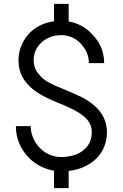

<svg xmlns="http://www.w3.org/2000/svg" viewBox="-20 -874 638 997"><path d="M535.5 -186.5Q535.5 -140 515.2 -99.2Q495 -58.5 458.5 -32.5Q408 5.5 336.5 13.5V103H260.5V12.5Q216.5 5 179 -16.8Q141.5 -38.5 114.5 -72Q62.5 -137.5 62.5 -219H139.5Q139.5 -190.5 150 -163.5Q160.5 -136.5 178 -115.5Q200.5 -88.5 231.2 -73.5Q262 -58.5 298 -58.5Q331 -58.5 363 -67.8Q395 -77 417.5 -98Q456.5 -131 456.5 -188.5Q456.5 -238.5 411.5 -273Q400.5 -282 388.2 -289.5Q376 -297 361.5 -304.5Q347 -312 329.5 -319.8Q312 -327.5 290.5 -336.5Q280 -340.5 272.2 -343.8Q264.5 -347 258.5 -350Q214.5 -368.5 180.5 -389.5Q146.5 -410.5 121 -439.5Q76 -489.5 76 -561.5Q76 -604 93.2 -642.5Q110.5 -681 140.5 -709.5Q189 -753.5 260.5 -763.5V-854H336.5V-762.5Q410 -749.5 458.5 -696Q520.5 -633.5 521 -546H441.5Q441.5 -602.5 400 -647Q357 -691.5 298 -691.5Q236.5 -691.5 195 -653Q155 -616 155 -561.5Q155 -516 184.5 -485.5Q200 -464.5 229.2 -448Q258.5 -431.5 304 -413.5Q370 -387 406 -368.5Q442 -350 473 -323Q535.5 -266.5 535.5 -186.5Z"/></svg>

Font: Russisch Sans
Style: Regular
Weight: 400
Designer: Michael Sharanda (font) & Cristiano Sobral (main changes)
Foundry: Michael Sharanda
Version: Version 2.00;October 25, 2020;FontCreator 13.0.0.2681 64-bit